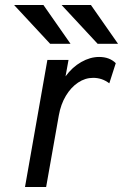

<svg xmlns="http://www.w3.org/2000/svg" viewBox="-20 -752 494 772"><path d="M80.5 0 170.5 -511H255.5L243.5 -445Q270.5 -482 306.5 -502.5Q342.5 -523 378.5 -523Q420.5 -523 445.5 -498L419.5 -417Q404 -428.5 388 -433.8Q372 -439 354.5 -439Q322.5 -439 294 -420Q265.5 -401 245 -367Q224.5 -333 216.5 -288L165.5 0ZM181.5 -576 36.5 -732H154.5L263.5 -576ZM372.5 -576 227.5 -732H345.5L454.5 -576Z"/></svg>

Font: Overpass
Style: Italic
Weight: 400
Italic angle: -10°
Designer: Delve Withrington, Dave Bailey, Thomas Jockin
Foundry: Delve Fonts LLC
Version: Version 4.000